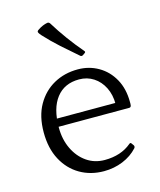

<svg xmlns="http://www.w3.org/2000/svg" viewBox="-113 -831 767 920"><g transform="rotate(-15 270.0 -371.5)"><path d="M289 7Q223 7 170.5 -23.5Q118 -54 87.5 -111Q57 -168 57 -247Q57 -327 88.5 -382.5Q120 -438 173 -467.5Q226 -497 292 -497Q348 -497 394 -470.5Q440 -444 467 -395.5Q494 -347 494 -281Q494 -277 494 -272Q494 -267 493 -263Q491 -255 483 -255H118V-295H445L425 -274Q425 -278 425 -282Q425 -286 425 -290Q425 -336 407 -372Q389 -408 357.5 -428.5Q326 -449 286 -449Q213 -449 173 -397.5Q133 -346 133 -251Q133 -192 155.5 -145Q178 -98 217 -71Q256 -44 306 -44Q387 -44 439 -88Q446 -94 450 -87L458 -76Q462 -69 457 -62Q427 -29 383 -11Q339 7 289 7ZM334 -556Q326 -552 321 -557Q280 -592 241.5 -626.5Q203 -661 168 -699Q159 -709 156 -714.5Q153 -720 155 -723.5Q157 -727 164 -731Q174 -738 186 -743Q198 -748 209 -750Q217 -751 222 -744Q249 -700 280 -657.5Q311 -615 346 -574Q352 -568 344 -563Z"/></g></svg>

Font: Hahmlet Light
Style: Regular
Weight: 300
Designer: Minjoo Ham & Mark Frömberg
Foundry: hypertype
Version: Version 1.002